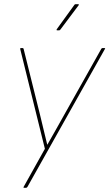

<svg xmlns="http://www.w3.org/2000/svg" viewBox="-20 -706 519 911"><path d="M94 185Q92 185 91.5 183.5Q91 182 92 181L193 0L76 -473Q75 -476 76.5 -477Q78 -478 80 -478H87Q91 -478 92 -474L169 -165Q178 -129 186.5 -92.5Q195 -56 204 -20H205Q225 -55 245 -90.5Q265 -126 284 -160L461 -475Q463 -477 464 -477.5Q465 -478 467 -478H475Q477 -478 478.5 -477Q480 -476 478 -474L110 181Q107 185 104 185ZM251 -562Q249 -562 248.5 -563.5Q248 -565 249 -567L333 -683Q335 -686 338 -686H351Q353 -686 354 -684.5Q355 -683 353 -681L266 -565Q264 -562 260 -562Z"/></svg>

Font: Sofia Sans Hairline
Style: Italic
Weight: 1
Italic angle: -9°
Designer: Botio Nikoltchev, Ani Petrova
Foundry: lettersoup
Version: Version 4.102